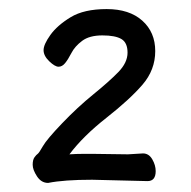

<svg xmlns="http://www.w3.org/2000/svg" viewBox="-20 -729 420 423"><path d="M183 -333Q121 -333 86 -326Q71 -326 61.5 -340.5Q52 -355 52 -366Q52 -377 56 -382.5Q60 -388 63 -390Q66 -392 74.5 -407Q83 -422 117 -457.5Q151 -493 185.5 -521Q220 -549 240.5 -570Q261 -591 261 -613Q261 -635 247.5 -643Q234 -651 205.5 -651Q177 -651 161 -639Q145 -627 137.5 -612.5Q130 -598 123.5 -590Q117 -582 109 -582Q101 -582 88.5 -594Q76 -606 76 -618.5Q76 -631 91 -652Q106 -673 135.5 -691Q165 -709 215 -709Q265 -709 293.5 -683.5Q322 -658 322 -616.5Q322 -575 294 -542.5Q266 -510 214.5 -469.5Q163 -429 133 -389Q148 -390 163 -390H187L262 -389L295 -391Q308 -391 315.5 -378Q323 -365 323 -352Q323 -330 305 -330Z"/></svg>

Font: LXGW WenKai Lite
Style: Regular
Weight: 400
Designer: LXGW / Fontworks Inc.
Foundry: LXGW / Fontworks Inc.
Version: Version 1.511; March 25, 2025